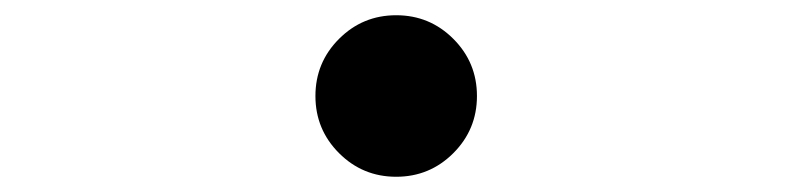

<svg xmlns="http://www.w3.org/2000/svg" viewBox="-20 -506 1040 252"><path d="M500 -486Q544 -486 575 -455Q606 -424 606 -380Q606 -336 575 -305Q544 -274 500 -274Q456 -274 425 -305Q394 -336 394 -380Q394 -424 425 -455Q456 -486 500 -486Z"/></svg>

Font: Go Noto Kurrent-Regular
Style: Regular
Weight: 400
Designer: Monotype Design Team
Foundry: Monotype Imaging Inc.
Version: Version 2.012; ttfautohint (v1.8.4.7-5d5b)